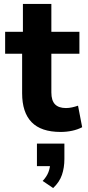

<svg xmlns="http://www.w3.org/2000/svg" viewBox="-20 -657 445 972"><path d="M287 11Q188 11 140 -38.5Q92 -88 92 -185V-385H6V-496H96V-637H240V-496H382V-385H240V-189Q240 -148 258.5 -129Q277 -110 314 -110Q329 -110 345 -113.5Q361 -117 375 -122L396 -13Q373 -1 345 5Q317 11 287 11ZM249 295 196 259Q216 238 225 215Q234 192 234 168L262 184H167V70H306V148Q306 192 293.5 228.5Q281 265 249 295Z"/></svg>

Font: Nunito Sans 10pt SemiCondensed ExtraBold
Style: Regular
Weight: 800
Width: 4
Designer: Vernon Adams
Foundry: Vernon Adams
Version: Version 3.101;gftools[0.9.27]